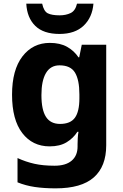

<svg xmlns="http://www.w3.org/2000/svg" viewBox="-20 -792 674 1052"><path d="M253 -557Q309 -557 347.5 -535.5Q386 -514 410 -478H414L428 -547H562V4Q562 120 494 180Q426 240 285 240Q221 240 170.5 232.5Q120 225 76 207V74Q122 95 169 105.5Q216 116 279 116Q340 116 372.5 88.5Q405 61 405 11V-2Q405 -15 406 -34.5Q407 -54 410 -70H404Q382 -35 345 -12.5Q308 10 252 10Q158 10 102 -63Q46 -136 46 -273Q46 -409 103 -483Q160 -557 253 -557ZM306 -434Q257 -434 232 -392Q207 -350 207 -271Q207 -190 232 -151.5Q257 -113 309 -113Q366 -113 390.5 -147Q415 -181 415 -253V-275Q415 -354 391 -394Q367 -434 306 -434ZM492 -772Q486 -697 438.5 -651.5Q391 -606 306 -606Q218 -606 173 -650.5Q128 -695 124 -772H211Q220 -730 242 -719Q264 -708 307 -708Q341 -708 367 -720.5Q393 -733 402 -772Z"/></svg>

Font: Noto Sans Oriya
Style: Bold
Weight: 700
Designer: Amélie Bonet and Sol Matas
Foundry: Google LLC
Version: Version 2.006; ttfautohint (v1.8.4.7-5d5b)